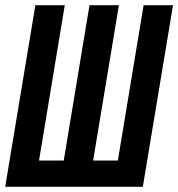

<svg xmlns="http://www.w3.org/2000/svg" viewBox="-27 -718 685 738"><path d="M109 -698H222L123 -101H218L317 -698H430L331 -101H426L525 -698H638L522 0H-7Z"/></svg>

Font: IBM Plex Mono SemiBold
Style: Italic
Weight: 600
Italic angle: -9°
Monospace: yes
Designer: Mike Abbink, Paul van der Laan, Pieter van Rosmalen
Foundry: Bold Monday
Version: Version 2.3